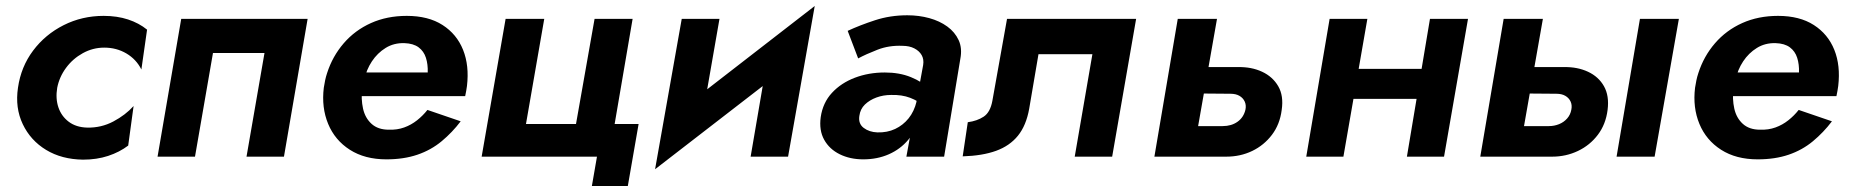

<svg xmlns="http://www.w3.org/2000/svg" viewBox="-20 -523 6173 641"><path d="M171 -230Q178 -266 200.5 -296.5Q223 -327 256.5 -345.5Q290 -364 328 -364Q369 -364 402 -344.5Q435 -325 452 -291L471 -424Q444 -446 407.5 -458Q371 -470 326 -470Q254 -470 192.5 -439Q131 -408 90.5 -354Q50 -300 40 -230Q30 -163 56 -108.5Q82 -54 134 -22.5Q186 9 257 10Q303 10 341 -2.5Q379 -15 408 -37L426 -169Q399 -139 358.5 -117.5Q318 -96 271 -97Q234 -98 209.5 -116.5Q185 -135 175 -164.5Q165 -194 171 -230Z M1007 -460H585L506 0H631L691 -346H863L803 0H928Z M1131 -202H1533Q1535 -211 1536.5 -220Q1538 -229 1539 -236Q1547 -304 1526 -356.5Q1505 -409 1457.5 -439.5Q1410 -470 1338 -470Q1272 -470 1218.5 -446Q1165 -422 1127.5 -378.5Q1090 -335 1072 -279Q1068 -267 1065.5 -255Q1063 -243 1061 -230Q1053 -164 1075.5 -109.5Q1098 -55 1148 -23Q1198 9 1270 9Q1328 9 1373.5 -6.5Q1419 -22 1454.5 -51.5Q1490 -81 1518 -118L1407 -156Q1392 -137 1372.5 -121.5Q1353 -106 1329.5 -97.5Q1306 -89 1278 -90Q1242 -90 1220.5 -109.5Q1199 -129 1192 -160.5Q1185 -192 1189 -230L1196 -256Q1203 -290 1221.5 -318Q1240 -346 1267.5 -363Q1295 -380 1330 -379Q1360 -378 1377.5 -365Q1395 -352 1402 -330Q1409 -308 1408 -281H1143Z M2032 -109 2092 -460H1965L1903 -109H1736L1797 -460H1668L1588 0H1973L1956 98H2076L2112 -109Z M2664 -342 2700 -503 2203 -118 2167 42ZM2382 -460H2256L2167 42L2318 -93ZM2700 -503 2549 -368 2486 0H2611Z M2849 -136Q2852 -159 2867.5 -174Q2883 -189 2906 -197.5Q2929 -206 2955 -206Q2991 -207 3018.5 -196.5Q3046 -186 3072 -165L3080 -228Q3059 -250 3021 -265.5Q2983 -281 2934 -281Q2880 -281 2834 -263.5Q2788 -246 2757.5 -213Q2727 -180 2720 -132Q2714 -88 2731.5 -56.5Q2749 -25 2783.5 -8Q2818 9 2862 9Q2909 9 2947.5 -8Q2986 -25 3012 -56Q3038 -87 3047 -129L3040 -184Q3032 -151 3013.5 -128Q2995 -105 2968.5 -92.5Q2942 -80 2909 -81Q2882 -82 2863.5 -96Q2845 -110 2849 -136ZM2845 -328Q2871 -342 2909.5 -357Q2948 -372 2993 -370Q3016 -370 3032.5 -361.5Q3049 -353 3057 -339Q3065 -325 3062 -306L3006 0H3132L3186 -326Q3193 -362 3180.5 -389Q3168 -416 3142.5 -434.5Q3117 -453 3082.5 -462.5Q3048 -472 3009 -472Q2952 -472 2901.5 -455.5Q2851 -439 2810 -420Z M3773 -460H3342L3293 -186Q3286 -148 3264 -133.5Q3242 -119 3211 -115L3194 -1Q3260 -3 3305.5 -19.5Q3351 -36 3378.5 -70Q3406 -104 3416 -160L3447 -342H3627L3568 0H3693Z M3912 -460 3834 0H3962L4043 -460ZM3965 -211 4088 -210Q4106 -210 4118 -203Q4130 -196 4135.5 -184Q4141 -172 4138 -157Q4132 -131 4111.5 -116.5Q4091 -102 4062 -102H3945L3927 0H4074Q4121 0 4160.5 -19Q4200 -38 4226.5 -73Q4253 -108 4259 -156Q4266 -203 4247.5 -235Q4229 -267 4193.5 -283.5Q4158 -300 4113 -299H3979Z M4420 -193H4774L4791 -293H4437ZM4754 -460 4677 0H4801L4881 -460ZM4419 -460 4341 0H4465L4545 -460Z M5455 -460 5377 0H5504L5585 -460ZM5000 -460 4922 0H5050L5131 -460ZM5052 -211 5176 -210Q5194 -210 5206 -203Q5218 -196 5223.5 -184Q5229 -172 5226 -157Q5223 -140 5212 -127.5Q5201 -115 5185 -108.5Q5169 -102 5151 -102H5033L5015 0H5162Q5208 0 5248 -19Q5288 -38 5314.5 -73Q5341 -108 5347 -156Q5353 -203 5335 -235Q5317 -267 5281.5 -283.5Q5246 -300 5201 -299H5067Z M5709 -202H6111Q6113 -211 6114.5 -220Q6116 -229 6117 -236Q6125 -304 6104 -356.5Q6083 -409 6035.5 -439.5Q5988 -470 5916 -470Q5850 -470 5796.5 -446Q5743 -422 5705.5 -378.5Q5668 -335 5650 -279Q5646 -267 5643.5 -255Q5641 -243 5639 -230Q5631 -164 5653.5 -109.5Q5676 -55 5726 -23Q5776 9 5848 9Q5906 9 5951.5 -6.5Q5997 -22 6032.5 -51.5Q6068 -81 6096 -118L5985 -156Q5970 -137 5950.5 -121.5Q5931 -106 5907.5 -97.5Q5884 -89 5856 -90Q5820 -90 5798.5 -109.5Q5777 -129 5770 -160.5Q5763 -192 5767 -230L5774 -256Q5781 -290 5799.5 -318Q5818 -346 5845.5 -363Q5873 -380 5908 -379Q5938 -378 5955.5 -365Q5973 -352 5980 -330Q5987 -308 5986 -281H5721Z"/></svg>

Font: Jost SemiBold
Style: Italic
Weight: 600
Italic angle: -5°
Version: Version 3.710